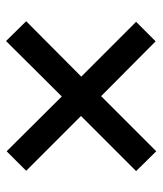

<svg xmlns="http://www.w3.org/2000/svg" viewBox="28 -606 525 620"><g transform="rotate(-90 290.0 -295.5)"><path d="M112 -53 48 -118 226 -296 49 -473 112 -536 289 -358 468 -538 532 -473 353 -295 530 -118 467 -55 290 -231Z"/></g></svg>

Font: Ruda SemiBold
Style: Regular
Weight: 600
Designer: Mariela Monsalve and Angelina Sanchez
Foundry: Mariela Monsalve and Angelina Sanchez
Version: Version 2.001